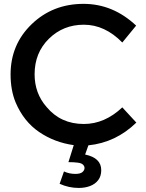

<svg xmlns="http://www.w3.org/2000/svg" viewBox="-20 -728 737 971"><path d="M378 222.5Q328 222.5 281.5 201.5L303.5 139Q330 151.5 361 151.5Q385.5 151.5 396.2 142.8Q407 134 407.5 122Q407.5 112 399.2 104.2Q391 96.5 372 94.5Q355 92 326 92L353 6Q255.5 -7.5 177.8 -60.5Q100 -113.5 59 -210Q33.5 -272 33.5 -351.5Q33.5 -503 140.2 -605.8Q247 -708.5 402.5 -708.5Q551.5 -708.5 668.5 -598.5L598.5 -513Q510.5 -603 404 -603Q299.5 -603 227.2 -532Q155 -461 155 -352.5Q155 -256 215.5 -187Q287 -101 404 -101Q509.5 -101 598.5 -185L669.5 -108Q565.5 -7 427 7L410.5 53.5Q492 70.5 492 132.5Q492 162.5 477 182.5Q462 202.5 436.2 212.5Q410.5 222.5 378 222.5Z"/></svg>

Font: Argentum Novus Medium
Style: Regular
Weight: 500
Designer: Julieta Ulanovsky (font) & Cristiano Sobral (main changes)
Foundry: Julieta Ulanovsky (font) & Cristiano Sobral (main changes)
Version: Version 3.00;November 27, 2020;FontCreator 13.0.0.2655 64-bi